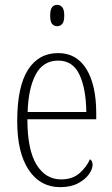

<svg xmlns="http://www.w3.org/2000/svg" viewBox="-20 -762 463 792"><path d="M228 10Q146 10 98.5 -61Q51 -132 51 -262Q51 -404 95 -473.5Q139 -543 220 -543Q296 -543 336.5 -477Q377 -411 377 -294V-270H93Q93 -144 130.5 -83Q168 -22 232 -22Q279 -22 308 -47.5Q337 -73 351 -105Q362 -99 362 -82Q362 -65 347 -43.5Q332 -22 302 -6Q272 10 228 10ZM336 -300Q335 -395 308 -453.5Q281 -512 220 -512Q158 -512 127.5 -455Q97 -398 94 -300ZM216 -654Q203 -654 195 -663Q187 -672 187 -698Q187 -723 195 -732.5Q203 -742 216 -742Q228 -742 236.5 -732.5Q245 -723 245 -698Q245 -672 236.5 -663Q228 -654 216 -654Z"/></svg>

Font: Noto Serif Myanmar Condensed ExtraLight
Style: Regular
Weight: 200
Width: 3
Designer: Ben Mitchell and the Monotype Design Team
Foundry: Monotype Imaging Inc.
Version: Version 2.106; ttfautohint (v1.8.4.7-5d5b)